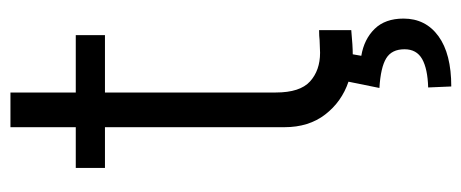

<svg xmlns="http://www.w3.org/2000/svg" viewBox="-282 -416 896 373"><g transform="rotate(-90 166.5 -229.0)"><path d="M285.2 -473.6H173.8V-141.6Q173.8 -94.7 195.3 -75.2Q216.8 -55.7 251 -55.7L275.4 -56.6Q283.2 -57.6 294.9 -57.6V4.9Q264.2 7.8 248 7.8L245.1 24.4Q277.3 29.8 297.4 50.3Q317.4 70.8 317.4 106.4Q317.4 149.4 283.2 174.3Q249 199.2 185.5 199.2L183.6 154.3Q219.7 153.3 238.8 142.6Q257.8 131.8 257.8 108.4Q257.8 83.5 240.2 72.8Q222.7 62 182.6 59.6L194.8 -0.5Q155.8 -13.7 131.1 -45.7Q106.4 -77.6 106.4 -125V-473.6H27.3V-530.3H106.4V-657.2H173.8V-530.3H285.2Z"/></g></svg>

Font: Pretendard Std Light
Style: Regular
Weight: 300
Designer: Base glyphs from Inter by Rasmus Andersson; Hangeul glyphs from Noto Sans CJK(Source Han Sans) by Jang Soo-young and Kan
Foundry: Kil Hyung-jin
Version: Version 1.309